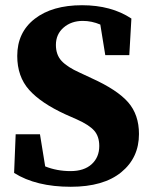

<svg xmlns="http://www.w3.org/2000/svg" viewBox="-20 -696 581 735"><path d="M285 -418 332 -396Q429 -352 470.5 -304.5Q512 -257 512 -183Q512 -92 444 -36.5Q376 19 251 19Q118 19 34 -34L40 -182H133L153 -59Q198 -41 250 -41Q302 -41 331 -67.5Q360 -94 360 -137Q360 -174 340.5 -196Q321 -218 274 -239L231 -258Q137 -301 91.5 -352Q46 -403 46 -482Q46 -572 113 -624Q180 -676 294 -676Q406 -676 483 -625L475 -485H383L364 -602Q331 -616 297 -616Q253 -616 223.5 -590.5Q194 -565 194 -524Q194 -486 216 -462.5Q238 -439 285 -418Z"/></svg>

Font: TypoPRO Source Serif Pro
Style: Bold
Weight: 700
Designer: Frank Grießhammer
Foundry: Adobe Systems Incorporated
Version: Version 1.017;PS 1.0;hotconv 1.0.79;makeotf.lib2.5.61930